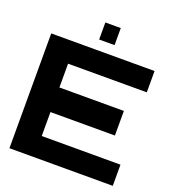

<svg xmlns="http://www.w3.org/2000/svg" viewBox="-153 -983 996 1100"><g transform="rotate(20 345.0 -432.5)"><path d="M660 -570H180V-425H573V-275H180V-129H660V0H30V-700H660ZM300 -865H394V-761H300Z"/></g></svg>

Font: Vina Sans
Style: Regular
Weight: 400
Designer: Andree Nguyen
Foundry: Nguyen Type Foundry
Version: Version 1.002; ttfautohint (v1.8.4.7-5d5b);gftools[0.9.28]